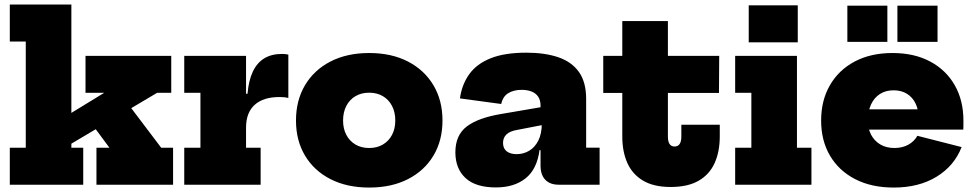

<svg xmlns="http://www.w3.org/2000/svg" viewBox="-20 -810 4272 842"><path d="M293 -162H345V0H23V-162H93V-628H23V-790H293ZM541 -355 687 -162H739V0H403V-162H460L369 -285ZM224 -139 164 -236 437 -403H355V-565H731V-403H669Z M1059 -162H1123V0H788V-162H859V-403H788V-565H1059ZM1244.5 -380.5Q1236.5 -382.5 1227.8 -383.5Q1219 -384.5 1206.5 -384.5Q1134.5 -384.5 1096.8 -350.2Q1059 -316 1059 -250.5L1029.5 -399H1065.5Q1070.5 -457.5 1088.8 -496Q1107 -534.5 1138.8 -554Q1170.5 -573.5 1217 -573.5Q1224.5 -573.5 1231.2 -572.8Q1238 -572 1244.5 -570.5Z M1599 12.5Q1501.5 12.5 1429.2 -24.5Q1357 -61.5 1317.5 -127.8Q1278 -194 1278 -281.5Q1278 -369.5 1317.5 -436.2Q1357 -503 1429.2 -540.2Q1501.5 -577.5 1599 -577.5Q1697 -577.5 1769 -540.2Q1841 -503 1880.8 -436.2Q1920.5 -369.5 1920.5 -281.5Q1920.5 -194 1881 -127.8Q1841.5 -61.5 1769.2 -24.5Q1697 12.5 1599 12.5ZM1599 -161Q1633.5 -161 1659.2 -176.2Q1685 -191.5 1699.2 -218.5Q1713.5 -245.5 1713.5 -281.5Q1713.5 -318 1699.2 -345.5Q1685 -373 1659.2 -388.2Q1633.5 -403.5 1599 -403.5Q1564.5 -403.5 1538.8 -388.2Q1513 -373 1498.8 -345.5Q1484.5 -318 1484.5 -281.5Q1484.5 -245.5 1498.8 -218.5Q1513 -191.5 1538.8 -176.2Q1564.5 -161 1599 -161Z M2430 0Q2392 0 2371.2 -21.8Q2350.5 -43.5 2350.5 -83.5V-191L2363 -211L2356 -269L2350.5 -298.5V-346Q2350.5 -371 2340 -386.2Q2329.5 -401.5 2310.8 -408.8Q2292 -416 2268 -416Q2233.5 -416 2209.5 -401.8Q2185.5 -387.5 2178 -354L1997 -378.5Q2005.5 -439.5 2038 -484.8Q2070.5 -530 2131.8 -554.5Q2193 -579 2288.5 -579Q2369.5 -579 2428.2 -559Q2487 -539 2518.8 -494.5Q2550.5 -450 2550.5 -376.5V-162.5H2609.5V0ZM2154.5 12Q2066 12 2021.5 -29.2Q1977 -70.5 1977 -142Q1977 -218 2027.8 -256Q2078.5 -294 2180 -310.5L2378.5 -344.5V-265.5L2249 -240.5Q2216 -235 2201 -220.5Q2186 -206 2186 -183.5Q2186 -159 2202 -146.5Q2218 -134 2245.5 -134Q2275.5 -134 2300.5 -148.8Q2325.5 -163.5 2340.8 -193.5Q2356 -223.5 2356 -269L2380 -151.5H2346Q2335 -68 2285 -28Q2235 12 2154.5 12Z M2909 -211.5Q2909 -189 2916.5 -178.2Q2924 -167.5 2938 -167.5Q2953 -167.5 2960.5 -178.5Q2968 -189.5 2968 -211.5V-263H3136.5V-212.5Q3136.5 -145 3114 -95Q3091.5 -45 3044 -17.5Q2996.5 10 2921 10Q2847 10 2800.2 -17.8Q2753.5 -45.5 2731.2 -95.2Q2709 -145 2709 -211.5V-402.5H2625.5V-565H2709V-717.5H2909V-565H3134L3133 -402.5H2909Z M3475 -162H3538.5V0H3204V-162H3275V-403H3204V-565H3475ZM3263.5 -786.5H3478.5V-624.5H3263.5Z M3899.5 12.5Q3801.5 12.5 3730 -24.5Q3658.5 -61.5 3619.8 -127.5Q3581 -193.5 3581 -281.5Q3581 -369.5 3619.5 -436.2Q3658 -503 3728.2 -540.2Q3798.5 -577.5 3894 -577.5Q3989.5 -577.5 4059.2 -540.2Q4129 -503 4167 -436.2Q4205 -369.5 4205 -281.5Q4205 -269.5 4205 -259.8Q4205 -250 4204.5 -241.5H4007.5Q4008.5 -252 4008.8 -263.2Q4009 -274.5 4009 -287.5Q4009 -326.5 3995.8 -354.8Q3982.5 -383 3957.8 -398.5Q3933 -414 3898.5 -414Q3864.5 -414 3839.2 -398Q3814 -382 3800 -352.2Q3786 -322.5 3786 -281.5Q3786 -246 3800.2 -219Q3814.5 -192 3840.5 -176.5Q3866.5 -161 3902.5 -161Q3937.5 -161 3963.5 -175.5Q3989.5 -190 4003 -214.5L4197 -165Q4165 -82.5 4087.2 -35Q4009.5 12.5 3899.5 12.5ZM3708.5 -241.5V-330.5H4061L4067 -241.5ZM3696 -785H3871.5V-626.5H3696ZM3915.5 -785H4091.5V-626.5H3915.5Z"/></svg>

Font: Hepta Slab ExtraLight ExtraBold
Style: Regular
Weight: 800
Version: Version 1.102